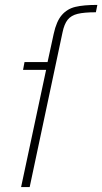

<svg xmlns="http://www.w3.org/2000/svg" viewBox="-20 -763 417 783"><path d="M168 -478H74L80 -510H174L199 -625Q210 -676 232 -701.5Q254 -727 287.5 -735Q321 -743 377 -743L371 -713Q323 -713 296.5 -706.5Q270 -700 256 -682.5Q242 -665 235 -631L101 0H66Z"/></svg>

Font: Saira Semi Condensed Thin
Style: Italic
Weight: 100
Width: 4
Italic angle: -12°
Designer: Hector Gatti with collaboration of the Omnibus-Type team
Foundry: Omnibus-Type
Version: Version 1.001; ttfautohint (v1.8)